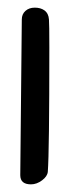

<svg xmlns="http://www.w3.org/2000/svg" viewBox="-20 -482 190 502"><path d="M105 -33Q109 -85 109 -358Q109 -420 108 -431Q107 -447 96 -455Q86 -462 71 -462Q56 -462 46.5 -453.5Q37 -445 37 -431L33 -24Q33 0 61 0Q76 0 90 -10.5Q104 -21 105 -33Z"/></svg>

Font: Patrick Hand SC
Style: Regular
Weight: 400
Designer: Patrick Wagesreiter
Foundry: Patrick Wagesreiter
Version: Version 2.001; ttfautohint (v1.8.2)